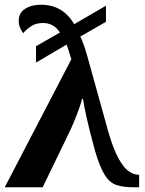

<svg xmlns="http://www.w3.org/2000/svg" viewBox="-20 -790 610 810"><path d="M281 -540Q271 -575 261 -602L132 -526V-595L233 -653Q218 -675 200 -684Q182 -693 162 -693Q131 -693 110.5 -679Q90 -665 78 -650Q71 -659 65 -672Q59 -685 59 -703Q59 -735 85.5 -752.5Q112 -770 153 -770Q245 -770 293 -688L427 -766V-698L319 -636Q336 -598 348 -554L437 -234Q458 -161 480 -121.5Q502 -82 523 -67.5Q544 -53 562 -53H567V0H541Q500 0 471.5 -9.5Q443 -19 422.5 -51Q402 -83 382 -150Q357 -240 344.5 -298Q332 -356 330 -373H326Q323 -358 313.5 -331.5Q304 -305 292 -276Q280 -247 269 -225L160 0H0Z"/></svg>

Font: Noto Serif
Style: Bold
Weight: 700
Designer: Monotype Design Team
Foundry: Monotype Imaging Inc.
Version: Version 2.014